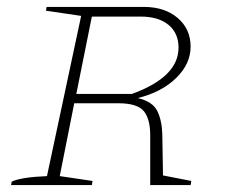

<svg xmlns="http://www.w3.org/2000/svg" viewBox="-20 -536 658 556"><path d="M12 0 14 -10Q41 -23 116 -26L215 -490L113 -505L115 -516H396Q457 -516 494.5 -484Q532 -452 532 -401Q532 -351 490 -310Q448 -269 379 -252Q422 -242 435.5 -214.5Q449 -187 450 -147L452 -28L534 -12L532 0H415V-145Q415 -191 396.5 -214Q378 -237 322 -237H195L153 -26L248 -12L246 0ZM387 -488H246L201 -264H362Q497 -313 497 -398Q497 -440 468 -464Q439 -488 387 -488Z"/></svg>

Font: Piazzolla SC Thin
Style: Italic
Weight: 100
Italic angle: -11.3°
Designer: Juan Pablo del Peral
Foundry: Huerta Tipografica
Version: Version 1.330